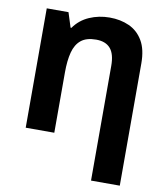

<svg xmlns="http://www.w3.org/2000/svg" viewBox="-101 -808 978 1131"><g transform="rotate(10 388.0 -242.5)"><path d="M463 -725Q528 -725 580 -701.5Q632 -678 662.5 -626.5Q693 -575 693 -491V240H521V-446Q521 -517 492.5 -550Q464 -583 407 -583Q349 -583 317 -557Q285 -531 272 -481.5Q259 -432 259 -361V0H88V-714H218L246 -626H251Q286 -676 342.5 -700.5Q399 -725 463 -725Z"/></g></svg>

Font: Noto Sans ExtraBold
Style: Regular
Weight: 800
Designer: Monotype Design Team
Foundry: Monotype Imaging Inc.
Version: Version 2.007